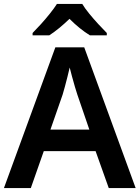

<svg xmlns="http://www.w3.org/2000/svg" viewBox="-20 -958 712 978"><path d="M534 0 467 -188H203L137 0H0L262 -717H409L671 0ZM374 -476Q370 -488 362 -514.5Q354 -541 346.5 -569.5Q339 -598 335 -614Q330 -593 323.5 -566.5Q317 -540 310.5 -516.5Q304 -493 299 -476L237 -298H435ZM399 -938Q412 -916 434.5 -888.5Q457 -861 481.5 -834.5Q506 -808 524 -790V-778H438Q412 -794 386 -815Q360 -836 334 -862Q307 -836 282 -815.5Q257 -795 231 -778H146V-790Q165 -809 188.5 -835Q212 -861 234 -888.5Q256 -916 270 -938Z"/></svg>

Font: Noto Sans Khmer SemiBold
Style: Regular
Weight: 600
Version: Version 2.003